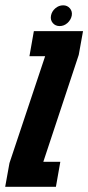

<svg xmlns="http://www.w3.org/2000/svg" viewBox="-65 -720 340 740"><path d="M-45 0 -28.5 -91.5 109 -503.5H48.5L65.5 -600H255L238.5 -508.5L102 -96.5H167.5L150.5 0ZM165 -619.5Q148.5 -619.5 138.5 -631.2Q128.5 -643 131.5 -659.5Q134.5 -676 148 -687.8Q161.5 -699.5 178.5 -699.5Q194.5 -699.5 204.5 -687.8Q214.5 -676 211.5 -659.5Q208 -643 194.8 -631.2Q181.5 -619.5 165 -619.5Z"/></svg>

Font: Anybody UltraCondensed Regular
Style: Bold Italic
Weight: 700
Width: 1
Italic angle: -10°
Designer: Tyler Finck
Foundry: Etcetera Type Company
Version: Version 1.010; ttfautohint (v1.8.3) -l 8 -r 50 -G 200 -x 14 